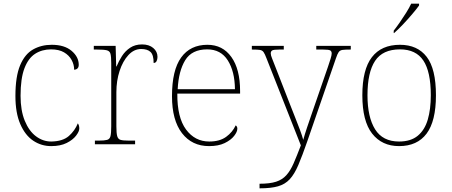

<svg xmlns="http://www.w3.org/2000/svg" viewBox="-20 -786 2460 1046"><path d="M259 10Q205 10 161 -19.5Q117 -49 90.5 -110Q64 -171 64 -263Q64 -369 89.5 -430Q115 -491 160 -516.5Q205 -542 262 -542Q331 -542 370 -509Q409 -476 409 -433Q409 -408 384 -406Q384 -434 370 -459.5Q356 -485 328.5 -501Q301 -517 258 -517Q209 -517 171.5 -493Q134 -469 113 -413.5Q92 -358 92 -264Q92 -184 115 -128Q138 -72 176 -43.5Q214 -15 259 -15Q322 -16 355 -45Q388 -74 404 -114Q412 -103 412 -86Q412 -70 394.5 -47Q377 -24 343 -7Q309 10 259 10Z M497 0V-20H519Q549 -20 563.5 -24Q578 -28 582 -44.5Q586 -61 586 -98V-442Q586 -477 582 -492.5Q578 -508 562 -512Q546 -516 509 -516H491V-536H610L613 -424H615Q627 -453 644.5 -480.5Q662 -508 689 -526Q716 -544 754 -544Q792 -544 815 -524.5Q838 -505 838 -476Q838 -463 833 -453Q828 -443 817 -443Q817 -487 800 -503Q783 -519 749 -519Q710 -519 679.5 -486Q649 -453 631.5 -399.5Q614 -346 614 -284V-98Q614 -61 618.5 -44.5Q623 -28 637 -24Q651 -20 681 -20H716V0Z M1119 10Q1026 10 971.5 -60.5Q917 -131 917 -262Q917 -404 967 -473Q1017 -542 1110 -542Q1193 -542 1240.5 -475.5Q1288 -409 1288 -290V-276H946Q945 -146 993.5 -80.5Q1042 -15 1120 -15Q1177 -15 1212 -40.5Q1247 -66 1264 -103Q1273 -97 1273 -85Q1273 -68 1255.5 -45.5Q1238 -23 1204 -6.5Q1170 10 1119 10ZM1260 -300Q1259 -397 1221 -457Q1183 -517 1109 -517Q1025 -517 989 -458Q953 -399 948 -300Z M1394 215Q1450 215 1484 204Q1518 193 1540 168.5Q1562 144 1579.5 104Q1597 64 1619 6L1432 -468Q1423 -492 1416 -502Q1409 -512 1396 -514Q1383 -516 1355 -516H1352V-536H1526V-516H1501Q1470 -516 1462.5 -511Q1455 -506 1455 -495Q1455 -485 1462.5 -467Q1470 -449 1486 -407L1562 -212Q1574 -181 1588 -146Q1602 -111 1614 -79Q1626 -47 1632 -24Q1641 -56 1652.5 -90.5Q1664 -125 1680 -171L1767 -423Q1775 -447 1781 -466Q1787 -485 1787 -495Q1787 -506 1779.5 -511Q1772 -516 1741 -516H1703V-536H1891V-516H1887Q1859 -516 1845.5 -514Q1832 -512 1825 -502Q1818 -492 1810 -468L1654 -16Q1627 62 1605.5 112.5Q1584 163 1558.5 190.5Q1533 218 1494.5 229Q1456 240 1395 240H1394Z M2154 10Q2061 10 2007.5 -58Q1954 -126 1954 -267Q1954 -407 2006 -474.5Q2058 -542 2159 -542Q2254 -542 2304.5 -476.5Q2355 -411 2355 -267Q2355 -126 2304 -58Q2253 10 2154 10ZM2154 -15Q2218 -15 2256 -46.5Q2294 -78 2310.5 -134.5Q2327 -191 2327 -267Q2327 -395 2286.5 -456Q2246 -517 2159 -517Q2065 -517 2023.5 -454.5Q1982 -392 1982 -267Q1982 -148 2023.5 -81.5Q2065 -15 2154 -15ZM2125 -619Q2140 -638 2158 -664Q2176 -690 2193 -717Q2210 -744 2220 -766H2263V-756Q2251 -739 2226.5 -710Q2202 -681 2175 -652.5Q2148 -624 2127 -606H2125Z"/></svg>

Font: Noto Serif Telugu Thin
Style: Regular
Weight: 100
Designer: Jelle Bosma - Monotype Design Team
Foundry: Monotype Imaging Inc.
Version: Version 2.005; ttfautohint (v1.8.4.7-5d5b)